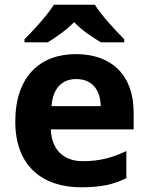

<svg xmlns="http://www.w3.org/2000/svg" viewBox="-20 -786 631 816"><path d="M383 -766H209C181 -721 121 -656 84 -619V-606H183C218 -628 260 -656 295 -692C329 -656 374 -627 409 -606H508V-619C472 -655 411 -721 383 -766ZM303 -556C149 -556 45 -460 45 -269C45 -80 161 10 325 10C409 10 463 -2 517 -29V-144C456 -115 402 -101 332 -101C248 -101 199 -152 196 -236H548V-308C548 -467 454 -556 303 -556ZM304 -450C374 -450 407 -401 408 -335H199C205 -414 246 -450 304 -450Z"/></svg>

Font: Noto Sans Bassa Vah
Style: Bold
Weight: 700
Designer: Monotype Design Team
Foundry: Monotype Imaging Inc.
Version: Version 2.002